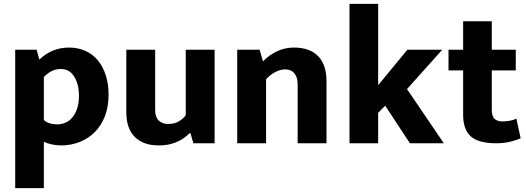

<svg xmlns="http://www.w3.org/2000/svg" viewBox="-20 -735 2699 985"><path d="M293 11Q268 11 244 5.5Q220 0 205 -8V230H58V-480H168L182 -429Q211 -458 249.5 -474.5Q288 -491 334 -491Q380 -491 418 -474Q456 -457 482 -425.5Q508 -394 522.5 -349Q537 -304 537 -249Q537 -187 518 -138.5Q499 -90 466 -57Q433 -24 388.5 -6.5Q344 11 293 11ZM292 -381Q262 -381 239 -367Q216 -353 205 -339V-119Q230 -97 274 -97Q294 -97 314 -105Q334 -113 349.5 -130.5Q365 -148 375 -176Q385 -204 385 -245Q385 -302 361 -341.5Q337 -381 292 -381Z M933 -480H1081V0H972L957 -52H953Q943 -42 929 -31Q915 -20 895.5 -10.5Q876 -1 851 5Q826 11 794 11Q716 11 672 -32Q628 -75 628 -159V-480H776V-171Q776 -134 794.5 -116.5Q813 -99 842 -99Q877 -99 899.5 -113.5Q922 -128 933 -144Z M1345 0H1197V-480H1312L1329 -420Q1361 -453 1401 -472Q1441 -491 1488 -491Q1569 -491 1612 -447Q1655 -403 1655 -318V0H1507V-303Q1507 -338 1490.5 -358.5Q1474 -379 1442 -379Q1418 -379 1391.5 -365Q1365 -351 1345 -328Z M1920 -156V0H1773V-715H1920V-298L2070 -480H2249L2068 -278L2257 0H2083L1956 -193Z M2626 -374H2503V-171Q2503 -138 2517.5 -125Q2532 -112 2558 -112Q2578 -112 2598 -116Q2618 -120 2629 -127L2651 -26Q2634 -17 2599.5 -8.5Q2565 0 2526 0Q2433 0 2394.5 -36Q2356 -72 2356 -145V-374H2281V-480H2356V-626H2503V-480H2626Z"/></svg>

Font: Mukta ExtraBold
Style: Regular
Weight: 800
Designer: Girish Dalvi and Yashodeep Gholap
Foundry: Ek Type
Version: Version 2.538;PS 1.002;hotconv 16.6.51;makeotf.lib2.5.65220;